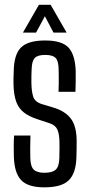

<svg xmlns="http://www.w3.org/2000/svg" viewBox="-20 -777 376 804"><path d="M165.5 7.5Q97 7.5 68.5 -22.8Q40 -53 38 -121.5Q37.5 -141 37.5 -165Q37.5 -189 39 -209.5H107.5Q106.5 -180.5 106.5 -156.8Q106.5 -133 107 -114.5Q108 -79.5 121.5 -66.5Q135 -53.5 165.5 -53.5Q199 -53.5 213.2 -66.5Q227.5 -79.5 228.5 -114.5Q228.5 -129 228.8 -139Q229 -149 229.2 -158.8Q229.5 -168.5 229 -181.5Q228.5 -216 220.2 -234.5Q212 -253 187.5 -261L137.5 -277.5Q101.5 -289 79.5 -306.5Q57.5 -324 47.5 -352.2Q37.5 -380.5 36.5 -424.5Q36 -438.5 36.5 -450.8Q37 -463 37.5 -477Q38 -547 67 -577.2Q96 -607.5 169.5 -607.5Q239 -607.5 266.8 -577.8Q294.5 -548 297 -480Q297 -461 297 -437Q297 -413 296 -392.5H225Q226 -408 226 -425.8Q226 -443.5 226 -459.8Q226 -476 225.5 -487.5Q225 -521.5 213 -534.2Q201 -547 169.5 -547Q137.5 -547 125.5 -534.2Q113.5 -521.5 112.5 -487.5Q112 -471 111.5 -459.5Q111 -448 111.5 -430Q112 -395 118.8 -373Q125.5 -351 154 -341.5L200.5 -327.5Q251.5 -313 276.2 -281Q301 -249 301 -185Q301 -170 300.8 -152.5Q300.5 -135 300 -120Q298.5 -52.5 268.5 -22.5Q238.5 7.5 165.5 7.5ZM76 -640.5 143 -757H192L259 -640.5H204L168 -709L131 -640.5Z"/></svg>

Font: Big Shoulders Display Thin Medium
Style: Regular
Weight: 500
Version: Version 2.002